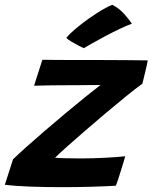

<svg xmlns="http://www.w3.org/2000/svg" viewBox="-55 -771 632 795"><path d="M424.5 -2Q384 0.5 324.5 2.2Q265 4 202 4Q135.5 4 72.2 1.8Q9 -0.5 -35 -6L-1 -111.5Q17 -129 51.2 -159.8Q85.5 -190.5 128 -227.2Q170.5 -264 214.8 -300.8Q259 -337.5 297.5 -368.8Q336 -400 361 -419Q350 -419 321.8 -418.8Q293.5 -418.5 259.8 -418.2Q226 -418 198.5 -418Q173.5 -418 149 -417.5Q124.5 -417 107 -416.5Q89.5 -416 86 -416L120.5 -523.5Q140 -523 179.2 -522.8Q218.5 -522.5 266 -522.5Q313.5 -522.5 358 -522.5Q407 -522.5 460.8 -522Q514.5 -521.5 556.5 -521Q556.5 -516.5 551.8 -496.2Q547 -476 541.8 -454.2Q536.5 -432.5 534.5 -424.5Q508 -405.5 468.5 -373.5Q429 -341.5 384 -303.5Q339 -265.5 296.5 -228.8Q254 -192 221 -162.5Q188 -133 173 -118Q184.5 -116.5 216.5 -115.8Q248.5 -115 279 -115Q329 -115 381.2 -117.8Q433.5 -120.5 463.5 -124Q462.5 -119 457.2 -102Q452 -85 445.5 -64Q439 -43 433.2 -25.5Q427.5 -8 424.5 -2ZM410.5 -751Q441.5 -734.5 463.2 -708.8Q485 -683 491 -673Q470 -665.5 440.2 -651.2Q410.5 -637 380 -620.8Q349.5 -604.5 325.5 -591Q301.5 -577.5 292 -571.5Q286.5 -573.5 271.2 -581.5Q256 -589.5 240.5 -598.8Q225 -608 219.5 -614Q232.5 -630.5 258 -652Q283.5 -673.5 313.2 -694.5Q343 -715.5 369.5 -731Q396 -746.5 410.5 -751Z"/></svg>

Font: Grandstander SemiBold
Style: Italic
Weight: 600
Italic angle: -15°
Designer: Tyler Finck
Foundry: Etcetera Type Co
Version: Version 1.200; ttfautohint (v1.8.3)